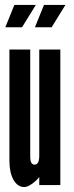

<svg xmlns="http://www.w3.org/2000/svg" viewBox="-20 -747 300 775"><path d="M78 8Q90 8 107.5 -3.8Q125 -15.5 138.5 -32.5V0H223.5V-547H138.5V-118.5Q138.5 -82.5 119.5 -82.5Q102 -82.5 102 -114.5V-547H18V-99Q18 -50.5 34.5 -21.2Q51 8 78 8ZM121 -637H188.5L244 -727H157.5ZM1.5 -637H69L124.5 -727H38Z"/></svg>

Font: League Gothic SemiCondensed
Style: Regular
Weight: 400
Width: 4
Designer: The League of Moveable Type
Version: Version 1.600; ttfautohint (v1.8.3)